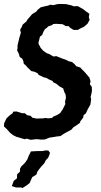

<svg xmlns="http://www.w3.org/2000/svg" viewBox="-41 -698 515 975"><path d="M168 11 150 9H141L115 12L94 6L85 9L70 5L51 -1L43 -3L25 -12L10 -24L-7 -43L-21 -56L-20 -72L-8 -97L9 -113L23 -123L26 -131L43 -132L71 -123H85L97 -113L114 -110L124 -100L144 -96L178 -97L190 -99L203 -97L223 -99L230 -106L249 -114L265 -124L270 -132L277 -142L287 -162L291 -170L289 -181L294 -201L292 -218L285 -232L280 -249L263 -258L253 -266L246 -272L228 -281L227 -286L205 -296L193 -303L182 -305L156 -317L150 -326L133 -334L118 -337L111 -344L99 -355L90 -366L80 -374L77 -389L72 -400L59 -409L55 -424L46 -442L48 -454V-467L54 -492L56 -502L65 -532L61 -547L70 -562L74 -573L93 -589L97 -597L110 -612L122 -626L143 -639L150 -648L166 -661L182 -665L205 -670L213 -674L231 -672L250 -677L265 -678L295 -677L312 -673L324 -670L333 -666L354 -667L382 -651L393 -642L413 -628L410 -611L414 -597L403 -577L384 -561L370 -555L354 -546H333L315 -557L308 -565L292 -566L277 -575L244 -577L229 -576L224 -571L204 -564L195 -555L188 -551L180 -538L173 -520L162 -512L154 -480L157 -471L165 -456L169 -451L179 -440L196 -428L208 -424L222 -416L231 -411L245 -413L267 -404L280 -399L295 -394L308 -387L325 -383L338 -372L346 -362L367 -355L374 -347L388 -333L396 -324L413 -304L419 -284L415 -271L425 -257L426 -237L423 -221L419 -204L422 -195L418 -167L405 -144L395 -122L384 -114L381 -100L366 -81V-75L348 -62L331 -51L322 -40L304 -30L289 -22L276 -14L266 -7L248 -5L230 -2L210 1L188 10ZM73 257 68 254H41L19 247L25 231L29 220L45 208L46 187L60 174L61 157L69 145L80 135L88 126L98 111L105 93L116 71L151 69H175L189 66H204L213 78L209 90L203 104L192 115L184 131L171 145L161 157L148 175L145 187L134 195L123 201L114 221L110 231L95 243Z"/></svg>

Font: Winky Rough Medium
Style: Italic
Weight: 500
Italic angle: -8.97852°
Designer: Simon Atzbach
Foundry: typofactur
Version: Version 1.206; ttfautohint (v1.8.4.7-5d5b)